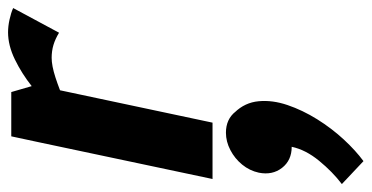

<svg xmlns="http://www.w3.org/2000/svg" viewBox="-260 -305 923 477"><g transform="rotate(-90 201.5 -66.5)"><path d="M295.7 -399.7 359 -508ZM86.3 -430 228.7 -440 135.3 0H-4.7ZM358.7 -381.3Q343.3 -390.7 328.3 -395.2Q313.3 -399.7 295.7 -399.7L359 -508Q375 -508 391.5 -504.3Q408 -500.7 420 -495.3ZM228.7 -440 86.3 -430 101.3 -500H211.3ZM124 -336.7 114.3 -340Q114.3 -340 129 -357Q143.7 -374 168.8 -399Q194 -424 225.7 -449Q257.3 -474 292.2 -491Q327 -508 360 -508L296.7 -399.7Q276.7 -399.7 247.5 -390.2Q218.3 -380.7 190.2 -368.2Q162 -355.7 143 -346.2Q124 -336.7 124 -336.7ZM75.3 196.7Q41.7 196.7 23 172.7Q4.3 148.7 11 115Q16 92 31 73.7Q46 55.3 67.2 44.3Q88.3 33.3 110.3 33.3Q144 33.3 162.8 57.3Q181.7 81.3 174.3 115Q170 137 154.8 155.8Q139.7 174.7 119 185.7Q98.3 196.7 75.3 196.7ZM-17.3 321.3Q13 298.3 40.5 264.8Q68 231.3 75.3 196.7L160.7 55Q185.3 80.3 188.5 114.7Q191.7 149 179 186.3Q166.3 223.7 143.7 260Q121 296.3 93.5 326Q66 355.7 39.7 375Z"/></g></svg>

Font: Epunda Sans Light
Style: Italic
Weight: 300
Italic angle: -12.0243°
Designer: Simon Atzbach
Foundry: typofactur
Version: Version 2.204